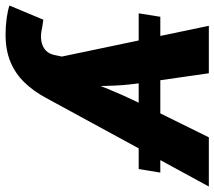

<svg xmlns="http://www.w3.org/2000/svg" viewBox="-75 -520 789 707"><g transform="rotate(90 319.5 -166.5)"><path d="M601.6 -362.3 588.4 -282.7H15.1L27.8 -362.3ZM-13.7 193.4 38.6 68.4 67.9 72.8Q95.7 79.6 117.4 75.7Q139.2 71.8 152.6 58.6Q166 45.4 169.4 23.4L174.3 0.5L61 -541H235.8L273.4 -278.8Q280.8 -225.1 282 -170.9Q283.2 -116.7 286.1 -55.7H249Q272 -116.7 294.2 -171.1Q316.4 -225.6 342.3 -278.8L471.7 -541H652.8L325.7 60.1Q301.8 104.5 269.8 137.7Q237.8 170.9 194.6 189.2Q151.4 207.5 92.8 207.5Q62.5 207.5 34.2 203.6Q5.9 199.7 -13.7 193.4Z"/></g></svg>

Font: Inter 17pt ExtraBold
Style: Italic
Weight: 800
Italic angle: -9.3988°
Version: Version 4.001;git-66647c0bb